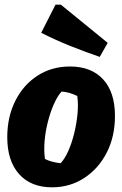

<svg xmlns="http://www.w3.org/2000/svg" viewBox="-20 -787 522 820"><path d="M202 13Q112 13 61.5 -43.5Q11 -100 11 -201Q11 -288 45.5 -356.5Q80 -425 140.5 -464Q201 -503 279 -503Q370 -503 420.5 -448Q471 -393 471 -292Q471 -204 436 -135.5Q401 -67 340 -27Q279 13 202 13ZM239 -90Q257 -109 272 -143Q287 -177 297 -218Q307 -259 311 -300.5Q315 -342 310 -377Q294 -385 277 -390Q260 -395 243 -396Q225 -376 210 -342Q195 -308 184.5 -267Q174 -226 170.5 -184.5Q167 -143 172 -108Q200 -94 239 -90ZM406 -544Q342 -566 279.5 -591Q217 -616 156 -647L217 -767H240L440 -604Z"/></svg>

Font: Piazzolla ExtraBold
Style: Italic
Weight: 800
Italic angle: -11.3°
Designer: Juan Pablo del Peral
Foundry: Huerta Tipografica
Version: Version 1.330